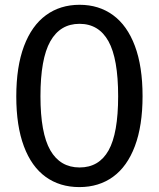

<svg xmlns="http://www.w3.org/2000/svg" viewBox="-20 -770 664 802"><path d="M575.5 -368.5Q575.5 -245 543.5 -159.8Q511.5 -74.5 452.2 -31.5Q393 11.5 311.5 11.5Q230 11.5 170.8 -31.2Q111.5 -74 79.8 -159Q48 -244 48 -367Q48 -491.5 80.2 -577.2Q112.5 -663 172 -706.5Q231.5 -750 312.5 -750Q393 -750 452.2 -706.8Q511.5 -663.5 543.5 -578Q575.5 -492.5 575.5 -368.5ZM312.5 -70.5Q393.5 -70.5 433.5 -141.8Q473.5 -213 473.5 -368Q473.5 -525 433 -597.8Q392.5 -670.5 312 -670.5Q231.5 -670.5 190.2 -597.5Q149 -524.5 149 -368Q149 -214 190.2 -142.2Q231.5 -70.5 312.5 -70.5Z"/></svg>

Font: 1883 Sans
Style: Regular
Weight: 400
Designer: 1883 Sans project is a fork of Public Sans.
Version: Version 1.009